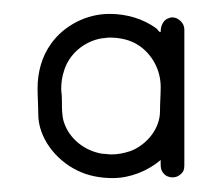

<svg xmlns="http://www.w3.org/2000/svg" viewBox="-20 -256 320 276"><path d="M137 -236C105 -236 73 -220 54 -194C40 -175 34 -152 34 -129C34 -117 35 -104 35 -92C35 -58 60 -26 91 -11C107 -3 125 0 142 0C167 0 192 -10 211 -26C211 -20 210 -12 215 -7C218 -3 223 -1 228 -1C233 -1 238 -3 242 -8C245 -11 245 -16 245 -21V-214C245 -223 236 -231 228 -231C226 -231 225 -231 223 -230C215 -228 211 -219 211 -211C211 -207 206 -214 205 -215C186 -229 162 -236 138 -236ZM137 -202C152 -202 167 -199 179 -191C199 -178 211 -155 211 -131C211 -120 210 -108 210 -96C210 -71 191 -48 168 -39C159 -36 150 -34 140 -34C136 -34 131 -35 127 -35C102 -39 80 -56 72 -80C69 -89 69 -100 69 -110C69 -123 68 -122 68 -128C68 -137 69 -145 72 -154C79 -178 101 -197 127 -201C130 -201 134 -202 137 -202Z"/></svg>

Font: LetsTrace
Style: basic
Weight: 500
Version: Version 002.000